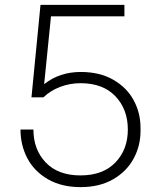

<svg xmlns="http://www.w3.org/2000/svg" viewBox="-20 -750 650 787"><path d="M64 -219H117Q117 -137 167.5 -84Q218 -31 310 -31Q402 -31 453 -84Q504 -137 504 -219Q504 -302 453 -355.5Q402 -409 310 -409Q267 -409 227 -394Q187 -379 158 -351H109L146 -730H490V-683H189L161 -405Q224 -455 311 -455Q389 -455 444.5 -423Q500 -391 528 -339Q556 -287 556 -226V-213Q556 -152 527.5 -99.5Q499 -47 443.5 -15Q388 17 310 17Q232 17 176 -15.5Q120 -48 92 -101.5Q64 -155 64 -219Z"/></svg>

Font: Sora-SIA ExtraLight
Style: Regular
Weight: 200
Designer: Jonathan Barnbrook, Julián Moncada
Foundry: Barnbrook Fonts
Version: Version 2.000